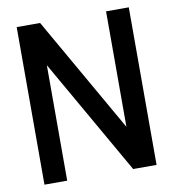

<svg xmlns="http://www.w3.org/2000/svg" viewBox="-79 -770 759 840"><g transform="rotate(-10 300.0 -350.0)"><path d="M51 0V-700H155L448 -187V-700H549V0H445L152 -513V0Z"/></g></svg>

Font: DM Mono Medium
Style: Regular
Weight: 500
Designer: Colophon Foundry
Foundry: Colophon Foundry
Version: Version 1.000; ttfautohint (v1.8.2.53-6de2)